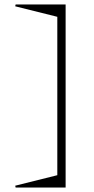

<svg xmlns="http://www.w3.org/2000/svg" viewBox="-20 -720 421 857"><path d="M272.9 -700.2V117.2H49.8L47.9 108.9L235.8 62V-645L47.9 -691.9L49.8 -700.2Z"/></svg>

Font: Halibut Exp Thin
Style: Regular
Weight: 250
Width: 7
Designer: Matteo Maggi
Foundry: Collletttivo
Version: Version 3.080 | FøM Fix